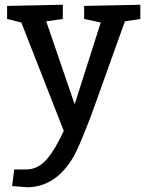

<svg xmlns="http://www.w3.org/2000/svg" viewBox="-20 -550 617 810"><path d="M245 -530V-470L175 -460L295 -110L405 -455L335 -470V-525L572 -530V-470L507 -460L365 -64Q315 67 291 110Q216 239 95 240L31 235L40 165H90Q139 165 175.5 124Q212 83 249 2L70 -455L10 -470V-525Z"/></svg>

Font: Bitter
Style: Regular
Weight: 400
Designer: Sol Matas
Foundry: Sol Matas
Version: Version 1.001